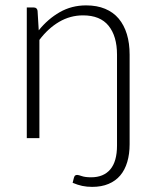

<svg xmlns="http://www.w3.org/2000/svg" viewBox="-20 -526 590 731"><path d="M127.5 -410.5Q162 -453.5 207.2 -479.5Q252.5 -505.5 308 -505.5Q349 -505.5 380.2 -492.5Q411.5 -479.5 432 -455Q452.5 -430.5 463 -396Q473.5 -361.5 473.5 -318V23Q473.5 60.5 464.5 90.8Q455.5 121 437.8 142Q420 163 393.2 174.2Q366.5 185.5 331 185.5Q310.5 185.5 293 181.8Q275.5 178 256.5 170L261.5 150.5Q263.5 143.5 266.8 141.8Q270 140 274 140Q278.5 140 291.5 144.5Q304.5 149 327 149Q374.5 149 400 118.8Q425.5 88.5 425.5 28V-318Q425.5 -388 393.5 -427.8Q361.5 -467.5 296 -467.5Q247.5 -467.5 205.2 -442.8Q163 -418 130 -374V0H82V-497.5H108.5Q121 -497.5 123 -485Z"/></svg>

Font: Lato 2
Style: Regular
Weight: 300
Designer: Lukasz Dziedzic with Adam Twardoch and Botio Nikoltchev
Foundry: tyPoland Lukasz Dziedzic
Version: Version 2.015; 2015-08-06; http://www.latofonts.com/